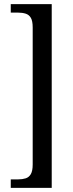

<svg xmlns="http://www.w3.org/2000/svg" viewBox="-20 -780 355 928"><path d="M32 128V87H68Q88 87 104 82Q120 77 129 61.5Q138 46 138 15V-647Q138 -679 129 -694Q120 -709 104 -714Q88 -719 68 -719H32V-760H230V128Z"/></svg>

Font: Noto Serif Khmer Condensed
Style: Regular
Weight: 400
Width: 3
Designer: Danh Hong and the Monotype Design Team
Foundry: Monotype Imaging Inc.
Version: Version 2.004